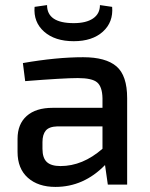

<svg xmlns="http://www.w3.org/2000/svg" viewBox="-20 -726 591 755"><path d="M373 -706 421 -699Q426 -639 384.5 -601.5Q343 -564 270 -564Q196 -564 153.5 -601.5Q111 -639 116 -699L165 -706Q165 -635 270 -635Q319 -635 346 -653.5Q373 -672 373 -706ZM79 -407 70 -478Q202 -501 307 -501Q396 -501 438 -465Q480 -429 480 -340V0H404L393 -77Q309 9 198 9Q130 9 89.5 -27Q49 -63 49 -129V-180Q49 -238 85 -270Q121 -302 187 -302H383V-340Q382 -385 362 -402Q342 -419 286 -419Q231 -419 79 -407ZM147 -167V-141Q147 -105 164 -89Q181 -73 218 -73Q305 -73 383 -141V-229H205Q173 -228 160 -212.5Q147 -197 147 -167Z"/></svg>

Font: Exo 2.0 Medium
Style: Regular
Weight: 500
Designer: Natanael Gama
Version: Version 1.001;PS 001.001;hotconv 1.0.70;makeotf.lib2.5.58329